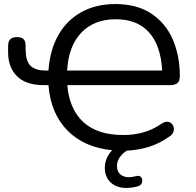

<svg xmlns="http://www.w3.org/2000/svg" viewBox="-20 -734 967 947"><path d="M603 193Q555 193 526 166Q497 139 497 94Q497 46 533 7Q394 -7 312 -91Q230 -175 219 -314H197Q108 -314 64 -358Q20 -402 20 -476V-508Q20 -551 63 -551Q87 -551 96.5 -540.5Q106 -530 106 -513Q106 -503 106 -494Q106 -485 107 -477Q109 -428 133.5 -407Q158 -386 205 -386H219Q226 -487 267.5 -560.5Q309 -634 381 -674Q453 -714 549 -714Q656 -714 727 -666.5Q798 -619 832.5 -538.5Q867 -458 867 -359Q867 -334 855 -324Q843 -314 818 -314H312Q322 -195 391.5 -131.5Q461 -68 589 -68Q641 -68 688.5 -81.5Q736 -95 780 -126Q800 -137 814 -132Q828 -127 834 -113.5Q840 -100 835.5 -84.5Q831 -69 813 -59Q727 3 606 9Q587 20 572 40Q557 60 557 85Q557 113 574 126.5Q591 140 615 140Q625 140 633.5 138.5Q642 137 650 135Q669 130 676.5 140.5Q684 151 680.5 165Q677 179 662 184Q647 189 632 191Q617 193 603 193ZM551 -639Q444 -639 381 -573Q318 -507 311 -386H780Q773 -510 715 -574.5Q657 -639 551 -639Z"/></svg>

Font: Chiron GoRound TC N
Style: Regular
Weight: 350
Designer: Ryoko NISHIZUKA 西塚涼子 (kana, bopomofo & ideographs); Paul D. Hunt (Latin, Greek & Cyrillic); Sandoll Communications 산돌커뮤니
Foundry: Adobe
Version: Version 1.000;hotconv 1.1.1;makeotfexe 2.6.0